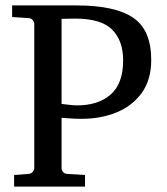

<svg xmlns="http://www.w3.org/2000/svg" viewBox="-20 -691 619 711"><path d="M540 -469.2Q540 -395.5 504.9 -346.9Q469.7 -298.3 410.6 -274.4Q351.6 -250.5 278.8 -251Q259.3 -251 235.6 -252.7Q211.9 -254.4 208 -254.9V-68.8Q208 -61.5 213.1 -54.7Q218.3 -47.9 229 -46.9L294.9 -43V0H32.2V-43L85 -46.9Q95.7 -47.9 101.3 -54.7Q106.9 -61.5 106.9 -68.8V-602.1Q106.9 -609.4 101.3 -616.5Q95.7 -623.5 85 -624L24.9 -627.9V-670.9H264.2Q405.8 -670.9 472.9 -625.5Q540 -580.1 540 -469.2ZM436 -467.8Q436 -540.5 395.3 -581.3Q354.5 -622.1 258.8 -622.1Q245.1 -622.1 226.6 -621.6Q208 -621.1 208 -621.1V-306.2Q210.4 -306.2 230.2 -303.5Q250 -300.8 264.2 -300.8Q342.8 -300.3 389.4 -340.6Q436 -380.9 436 -467.8Z"/></svg>

Font: Charis
Style: Regular
Weight: 400
Designer: Walt Agee, Miriam Martin, Annie Olsen, Victor Gaultney, Lorna Priest, Alan Ward, Bob Hallissy, Martin Hosken, Sharon Cor
Foundry: SIL Global
Version: Version 7.000